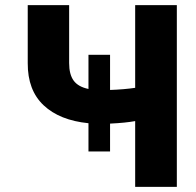

<svg xmlns="http://www.w3.org/2000/svg" viewBox="-20 -727 762 747"><path d="M408.2 -377Q462.4 -378.9 505.9 -385.3V-707H668V0H505.9V-255.9Q468.8 -249 408.2 -246.1V-137.7H324.2V-247.6Q211.9 -258.8 149.7 -317.4Q87.4 -376 87.9 -481.4V-707H249V-481.4Q249 -437.5 266.6 -413.3Q284.2 -389.2 324.2 -380.9V-513.7H408.2Z"/></svg>

Font: Pretendard GOV ExtraBold
Style: Regular
Weight: 800
Designer: Base glyphs from Inter by Rasmus Andersson; Hangeul glyphs from Noto Sans CJK(Source Han Sans) by Jang Soo-young and Kan
Foundry: Kil Hyung-jin
Version: Version 1.309